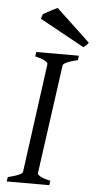

<svg xmlns="http://www.w3.org/2000/svg" viewBox="-57 -864 450 898"><g transform="rotate(5 168.0 -414.5)"><path d="M292 -594.2Q261.2 -587.4 242.7 -579.1Q224.1 -570.8 223.1 -564L151.9 -50.8Q150.9 -44.9 166 -36.4Q181.2 -27.8 212.9 -21L210 0H9.8L13.2 -21Q43.9 -27.8 62.3 -35.9Q80.6 -43.9 82 -50.8L151.9 -564Q152.8 -569.8 137.7 -578.6Q122.6 -587.4 91.8 -594.2L95.2 -615.2H294.9ZM103 -772 109.9 -793.9Q114.7 -796.9 123.5 -801.8Q132.3 -806.6 142.3 -812Q152.3 -817.4 161.6 -822Q170.9 -826.7 176.8 -829.1L335.9 -679.7Q331.5 -673.3 325.9 -667.7Q320.3 -662.1 311.5 -657.2Z"/></g></svg>

Font: Akkhara
Style: Italic
Weight: 400
Italic angle: -7°
Designer: J. Victor Gaultney
Version: Version 1.00 June 13, 2006, initial release